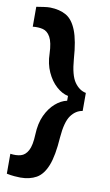

<svg xmlns="http://www.w3.org/2000/svg" viewBox="-92 -739 521 912"><g transform="rotate(10 168.5 -283.0)"><path d="M311 -236Q278 -231 255.5 -200Q233 -169 227 -94Q221 -4 202 43.5Q183 91 151 109Q119 127 74 127Q63 127 45 125.5Q27 124 8 120V24Q36 28 58 22Q80 16 93.5 -9Q107 -34 109 -87Q111 -141 129 -179.5Q147 -218 174 -241.5Q201 -265 230 -271V-294Q201 -300 173.5 -324.5Q146 -349 128 -388.5Q110 -428 109 -477Q107 -531 93 -556Q79 -581 57 -586.5Q35 -592 8 -589V-685Q27 -688 44 -690.5Q61 -693 74 -693Q120 -692 151.5 -674Q183 -656 202 -608Q221 -560 227 -472Q233 -394 256 -361.5Q279 -329 311 -323Z"/></g></svg>

Font: Bricolage Grotesque 12pt SemiBold
Style: Regular
Weight: 600
Designer: Mathieu Triay
Foundry: Atelier Triay
Version: Version 1.001; ttfautohint (v1.8.4.7-5d5b);gftools[0.9.33.de